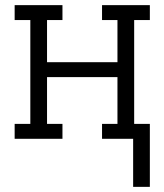

<svg xmlns="http://www.w3.org/2000/svg" viewBox="-20 -540 640 747"><path d="M563 187H498V0H377V-58H437V-240H163V-58H223V0H37V-58H98V-462H37V-520H223V-462H163V-298H437V-462H377V-520H563V-462H502V-58H563Z"/></svg>

Font: Iosevka Etoile Light
Style: Regular
Weight: 300
Designer: Belleve Invis
Foundry: Belleve Invis
Version: Version 25.0.1; ttfautohint (v1.8.4)